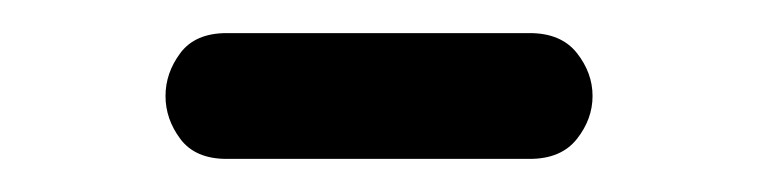

<svg xmlns="http://www.w3.org/2000/svg" viewBox="-20 -415 458 116"><path d="M300 -319H117Q98 -319 89 -331Q80 -343 80 -357Q80 -371 89 -383Q98 -395 117 -395H300Q319 -395 328.5 -383Q338 -371 338 -357Q338 -343 328.5 -331Q319 -319 300 -319Z"/></svg>

Font: Kiwi Maru
Style: Regular
Weight: 400
Designer: Hiroki-Chan
Version: Version 1.100